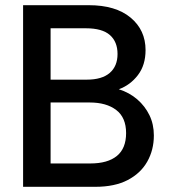

<svg xmlns="http://www.w3.org/2000/svg" viewBox="-20 -720 653 740"><path d="M69 0V-700H322Q426 -700 483.5 -652Q541 -604 541 -527Q541 -469 511.5 -430.5Q482 -392 438 -376Q479 -363 509 -337Q539 -311 556 -276Q573 -241 573 -198Q573 -142 547.5 -97Q522 -52 472 -26Q422 0 347 0ZM175 -90H328Q395 -90 430.5 -119Q466 -148 466 -207Q466 -267 428 -296Q390 -325 326 -325H175ZM175 -413H314Q373 -413 403 -439Q433 -465 433 -512Q433 -559 403.5 -585Q374 -611 311 -611H175Z"/></svg>

Font: Rethink Sans Medium
Style: Regular
Weight: 500
Designer: The Rethink Sans project authors (Hans Thiessen). DM Sans designed by Colophon Foundry.
Foundry: Rethink Communications LLC
Version: Version 1.001